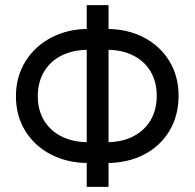

<svg xmlns="http://www.w3.org/2000/svg" viewBox="-20 -727 757 747"><path d="M42 -352.5Q42 -428.7 79.1 -488.3Q116.2 -547.9 180.2 -581.1Q244.1 -614.3 322.3 -614.3H396.5Q475.6 -614.3 539.1 -581.5Q602.5 -548.8 638.7 -489.7Q674.8 -430.7 674.8 -354.5Q674.8 -277.3 639.2 -217.8Q603.5 -158.2 540 -125.5Q476.6 -92.8 395.5 -92.8H323.2Q243.2 -92.8 179.2 -125.5Q115.2 -158.2 78.6 -217.3Q42 -276.4 42 -352.5ZM589.8 -354.5Q589.8 -408.2 565.9 -448.7Q542 -489.3 498 -511.2Q454.1 -533.2 397.5 -533.2H322.3Q264.6 -533.2 220.2 -511.2Q175.8 -489.3 151.4 -448.2Q127 -407.2 127 -352.5Q127 -298.8 151.4 -258.3Q175.8 -217.8 220.2 -195.8Q264.6 -173.8 323.2 -173.8H395.5Q454.1 -173.8 498 -196.3Q542 -218.8 565.9 -259.3Q589.8 -299.8 589.8 -354.5ZM402.3 0H317.4V-707H402.3Z"/></svg>

Font: Pretendard JP Variable
Style: Regular
Weight: 400
Designer: Base glyphs from Inter by Rasmus Andersson; Hangul glyphs from Noto Sans CJK(Source Han Sans) by Jang Soo-young and Kang
Foundry: Kil Hyung-jin
Version: Version 1.307;Glyphs 3.2 (3192)